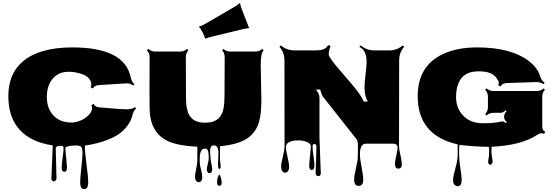

<svg xmlns="http://www.w3.org/2000/svg" viewBox="-20 -1002 3867 1339"><path d="M338.4 243.7 347.7 11.7Q198.7 -9.3 118.4 -95.7Q38.1 -182.1 38.1 -331.5Q38.1 -490.7 142.6 -576.2Q257.8 -671.4 484.9 -671.4Q848.6 -671.4 891.6 -462.4Q897.5 -432.1 917.5 -416L909.2 -405.3Q885.7 -422.9 858.4 -420.4L670.4 -408.7Q637.7 -406.2 627.9 -384.8L611.8 -392.6Q616.7 -403.3 616.7 -411.1Q616.7 -436.5 599.9 -455.3Q583 -474.1 557.1 -483.4Q506.8 -501.5 459.5 -501.5Q387.2 -501.5 346.9 -452.4Q306.6 -403.3 306.6 -325Q306.6 -246.6 352.3 -197Q397.9 -147.5 480.5 -147.5Q506.8 -147.5 539.3 -160.4Q571.8 -173.3 596.9 -197.8Q622.1 -222.2 622.1 -249.5Q622.1 -257.3 616.7 -269L632.8 -277.3Q644.5 -255.4 670.7 -253.4Q696.8 -251.5 738.3 -248Q829.6 -239.7 865.2 -239.7Q900.9 -239.7 921.4 -254.9L929.2 -244.6Q911.1 -231 902.1 -194.1Q893.1 -157.2 867.2 -123.3Q841.3 -89.4 808.8 -67.1Q776.4 -44.9 733.4 -28.3Q659.7 1 571.8 13.2Q571.8 58.1 583.5 146.5Q595.2 234.9 595.2 264.2Q595.2 293.5 588.1 305.2Q581.1 316.9 567.4 316.9Q553.7 316.9 546.4 305.2Q539.1 293.5 539.1 267.8Q539.1 242.2 547.1 168.5Q555.2 94.7 555.2 69.8Q555.2 44.9 552.7 36.1Q550.3 27.3 546.9 22.7Q543.5 18.1 535.2 15.6Q516.1 10.7 489.3 13.2Q435.5 17.6 435.5 31.2L447.3 164.1Q447.3 195.8 428.7 195.8Q410.2 195.8 410.2 168.9Q410.2 142.1 416.7 97.7Q423.3 53.2 423.3 33.9Q423.3 14.6 410.6 14.6Q385.7 14.6 377.2 20Q368.7 25.4 368.7 29.8L374 241.2Q374 249.5 368.7 256.1Q363.3 262.7 355.5 262.7Q347.7 262.7 343 257.1Q338.4 251.5 338.4 243.7Z M1677.7 -799.8 1452.6 -745.1Q1427.2 -738.8 1419.7 -734.9Q1412.1 -731 1411.6 -731Q1404.8 -753.4 1395 -772.2Q1385.3 -791 1379.2 -800Q1373 -809.1 1370.1 -812.3Q1367.2 -815.4 1367.2 -816.2Q1367.2 -816.9 1370.6 -817.9Q1386.2 -820.8 1407.7 -833.5L1617.2 -955.6Q1639.6 -968.8 1646.5 -975.6Q1653.3 -982.4 1653.8 -982.4Q1654.3 -982.4 1654.8 -978.5Q1657.2 -959.5 1665.5 -939L1702.1 -845.2Q1716.8 -809.1 1716.8 -807.4Q1716.8 -805.7 1713.4 -804.9Q1710 -804.2 1699.2 -803.5Q1688.5 -802.7 1677.7 -799.8ZM1798.3 -551.8 1802.7 -302.2Q1802.7 -171.9 1770.5 -111.3Q1740.2 -53.7 1684.1 -24.9Q1620.1 8.3 1514.2 18.1V109.4L1519 159.7Q1519 176.3 1509.8 176.3Q1500.5 176.3 1500.5 144L1503.4 64.5Q1503.4 11.7 1470.7 11.7Q1445.3 11.7 1445.3 53.2Q1445.3 53.2 1447.8 95.7Q1447.8 110.4 1453.9 138.4Q1460 166.5 1460 178.2Q1460 189.9 1455.1 197.8Q1450.2 205.6 1440.9 205.6Q1431.6 205.6 1427 197.5Q1422.4 189.5 1422.4 178.2Q1422.4 167 1429 141.4Q1435.5 115.7 1435.5 108.4Q1435.5 101.1 1435.5 93.5Q1435.5 85.9 1435.1 78.1Q1434.6 70.3 1432.6 58.6Q1428.7 34.2 1409.2 34.2Q1373 34.2 1373 105.5V127.9Q1373 146 1381.8 180.7Q1390.6 215.3 1390.6 230.5Q1390.6 268.1 1366.2 268.1Q1354 268.1 1346.9 257.8Q1339.8 247.6 1339.8 231.4Q1339.8 215.3 1347.9 176.8Q1356 138.2 1356 118.2V21Q1217.3 14.6 1147.9 -19.5Q1026.9 -78.1 1023.4 -242.2Q1022.5 -287.6 1022.5 -377.4L1023.4 -603Q1023.4 -631.8 1004.4 -651.4L1014.6 -661.1Q1032.7 -642.6 1063 -642.6H1235.8Q1265.6 -642.6 1284.2 -661.1L1294.4 -651.4Q1275.9 -632.3 1275.9 -603L1276.9 -352.1Q1276.9 -279.3 1280.8 -259.8Q1284.7 -240.2 1289.3 -223.9Q1293.9 -207.5 1300.5 -197.8Q1307.1 -188 1317.4 -177Q1327.6 -166 1340.8 -160.2Q1371.6 -146.5 1401.1 -146.5Q1430.7 -146.5 1447 -149.2Q1463.4 -151.9 1475.8 -158Q1488.3 -164.1 1498.3 -171.1Q1508.3 -178.2 1515.4 -189.2Q1522.5 -200.2 1527.8 -210.2Q1533.2 -220.2 1536.4 -235.4Q1539.6 -250.5 1541.5 -262Q1543.5 -273.4 1544.4 -291Q1545.9 -317.9 1545.9 -352.1L1546.9 -603Q1546.9 -632.8 1528.8 -651.4L1538.1 -661.1Q1556.6 -642.6 1586.9 -642.6H1759.8Q1790.5 -642.6 1808.6 -661.1L1818.4 -651.4Q1798.3 -630.9 1798.3 -551.8ZM1493.7 270Q1493.7 246.6 1500.7 230.2Q1507.8 213.9 1509.3 213.9Q1510.7 213.9 1514.6 222.7Q1525.9 248 1525.9 271Q1525.9 293.9 1509.8 293.9Q1493.7 293.9 1493.7 270Z M2136.2 151.4 2147.9 19Q2147.9 3.4 2130.4 -6.8Q2101.6 -22.9 2060.1 -22.9Q2004.4 -22.9 1983.4 -1Q1974.1 8.8 1974.1 27.6Q1974.1 46.4 1985.4 93.3Q1996.6 140.1 1996.6 159.4Q1996.6 178.7 1989.5 190.2Q1982.4 201.7 1968.8 201.7Q1955.1 201.7 1947.8 190.2Q1940.4 178.7 1940.4 159.2Q1940.4 139.6 1952.4 91.8Q1964.4 43.9 1964.4 19.5L1963.9 -579.1Q1963.9 -636.7 1928.7 -675.3L1939 -685.5Q1978.5 -650.4 2035.2 -650.4H2181.2Q2212.4 -650.4 2234.1 -658Q2255.9 -665.5 2269 -688L2285.2 -680.2Q2272.5 -649.9 2272.5 -623Q2272.5 -601.1 2349.6 -512.7Q2450.2 -397.5 2479 -357.9Q2507.8 -318.4 2516.6 -293.9H2545.9Q2522 -329.1 2522 -393.1Q2522 -422.9 2529.3 -482.2Q2536.6 -541.5 2536.6 -571.3Q2536.6 -651.4 2485.8 -675.3L2496.1 -685.5Q2535.6 -650.4 2592.3 -650.4H2692.4Q2749 -650.4 2788.6 -685.5L2798.3 -675.3Q2763.7 -636.2 2763.7 -579.1L2762.7 17.1Q2762.7 38.1 2772.5 79.8Q2782.2 121.6 2782.2 142.6Q2782.2 173.8 2758.3 173.8Q2734.4 173.8 2734.4 142.6Q2734.4 122.1 2743.7 82.3Q2752.9 42.5 2752.9 27.6Q2752.9 12.7 2743.2 6.3Q2733.4 0 2724.1 0H2531.2Q2490.2 0 2490.2 74.7Q2490.2 105.5 2501.7 163.8Q2513.2 222.2 2513.2 252Q2513.2 294.4 2481.4 294.4Q2449.7 294.4 2449.7 251.5Q2449.7 224.1 2462.2 171.9Q2474.6 119.6 2475.1 93.3L2476.1 28.3Q2477.5 -17.1 2466.8 -30.8L2232.9 -327.1Q2223.6 -339.4 2212.4 -377.9L2182.6 -377Q2208 -350.6 2208 -318.4V-39.6L2217.3 207.5Q2217.3 215.3 2212.6 220.9Q2208 226.6 2200 226.6Q2191.9 226.6 2186.5 220Q2181.2 213.4 2181.2 205.1L2187 17.6Q2187 11.7 2182.6 6.8Q2178.2 2 2172.4 2Q2159.7 2 2159.7 21.5Q2159.7 41 2166.3 85.4Q2172.9 129.9 2172.9 146.5Q2172.9 183.6 2154.5 183.6Q2136.2 183.6 2136.2 151.4Z M3514.2 -151.4Q3495.6 -166 3495.6 -185.5V-189.5Q3495.6 -209 3513.2 -226.6L3506.3 -232.9Q3488.8 -215.3 3469.7 -215.3H3422.4Q3392.6 -215.3 3373.5 -196.3L3363.3 -206.5Q3382.8 -226.1 3382.8 -254.9V-327.1Q3382.8 -356.4 3363.3 -376L3373.5 -385.7Q3392.1 -367.2 3422.4 -367.2H3722.2Q3752.4 -367.2 3771 -385.7L3780.3 -376Q3761.7 -357.4 3761.7 -327.1V-122.6Q3761.7 -107.4 3765.9 -98.4Q3770 -89.4 3782.7 -82.5L3774.9 -68.4Q3766.1 -72.8 3755.1 -72.8Q3744.1 -72.8 3730 -63.5Q3616.7 12.2 3407.7 21.5V68.4L3415.5 122.6Q3415.5 134.3 3410.6 140.6Q3405.8 147 3399.7 147Q3393.6 147 3388.7 141.1Q3383.8 135.3 3383.8 129.6Q3383.8 124 3385.7 114.3Q3391.6 84 3391.6 52.7Q3391.6 21.5 3387.2 21.5Q3291.5 21.5 3186 8.3Q3181.6 6.8 3181.6 60.5Q3181.6 114.3 3190.7 171.4Q3199.7 228.5 3199.7 251Q3199.7 296.4 3171.9 296.4Q3158.7 296.4 3149.2 286.1Q3139.6 275.9 3139.6 253.2Q3139.6 230.5 3155.8 172.1Q3171.9 113.8 3171.9 81.1V4.9Q2893.1 -57.6 2893.1 -331.5Q2893.1 -540 3064.9 -623Q3164.1 -671.4 3307.1 -671.4Q3538.1 -671.4 3661.6 -581.1Q3728.5 -532.2 3747.1 -469.7Q3755.9 -440.4 3778.3 -424.8L3771 -415Q3751 -429.7 3718.3 -429.7L3512.2 -422.9Q3481.4 -420.9 3470.7 -399.4L3454.6 -407.2Q3458.5 -415.5 3458.5 -426.3Q3458.5 -437 3441.9 -459.2Q3425.3 -481.4 3396.2 -492.9Q3367.2 -504.4 3319.6 -504.4Q3272 -504.4 3242.2 -490.7Q3212.4 -477.1 3194.8 -453.1Q3160.6 -404.8 3160.6 -325.2Q3160.6 -245.6 3211.7 -194.1Q3262.7 -142.6 3345.2 -142.6Q3427.7 -142.6 3470.7 -153.3Q3478.5 -155.3 3485.8 -155.3Q3493.2 -155.3 3508.3 -143.6Z"/></svg>

Font: Nosifer
Style: Regular
Weight: 400
Version: Version 001.002